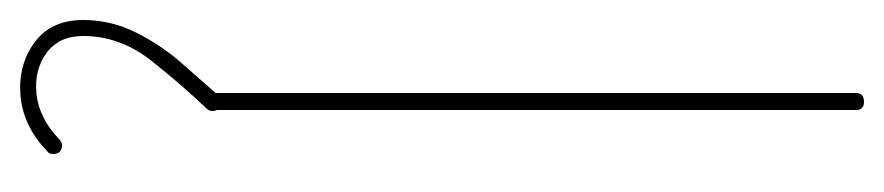

<svg xmlns="http://www.w3.org/2000/svg" viewBox="-377 -333 884 192"><g transform="rotate(90 65.0 -237.0)"><path d="M62 -651Q62 -659 71 -659Q79 -659 79 -651V-9Q79 0 71 0Q62 0 62 -9ZM108 146Q111 143 114 143Q123 143 123 152Q123 156 120 158Q95 182 64.5 184.5Q34 187 11.5 170.5Q-11 154 -11 122Q-11 94 1.5 69Q14 44 32 23.5Q50 3 65 -14Q66 -16 71 -16Q80 -16 80 -7Q80 -4 77 -1Q54 23 29.5 54Q5 85 5 122Q5 146 22 158.5Q39 171 63 168.5Q87 166 108 146Z"/></g></svg>

Font: Libertine Sup Thin
Style: Regular
Weight: 100
Designer: Bastien Sozeau
Foundry: NBR — Bastien Sozeau
Version: Version 2.003; ttfautohint (v1.8.4.7-5d5b);gftools[0.9.33]